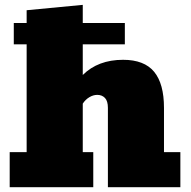

<svg xmlns="http://www.w3.org/2000/svg" viewBox="-20 -782 796 802"><path d="M20.5 0V-146.5H91.3V-596.7H37.6V-686H91.3V-739.3L325.7 -761.7V-686H501.5V-596.7H325.7V-468.8Q389.6 -532.2 494.1 -532.2Q582.5 -532.2 623.8 -482.2Q665 -432.1 665 -331.5V-146.5H733.4V0H430.7V-331.5Q430.7 -359.9 418.5 -372.8Q406.2 -385.7 386.2 -385.7Q369.6 -385.7 353.3 -376Q336.9 -366.2 325.7 -349.1V-146.5H369.6V0Z"/></svg>

Font: Bevan
Style: Regular
Weight: 400
Designer: Vernon Adams
Foundry: Vernon Adams
Version: Version 2.100; ttfautohint (v1.8.3)